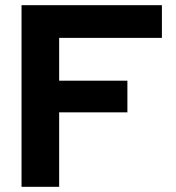

<svg xmlns="http://www.w3.org/2000/svg" viewBox="-20 -720 679 740"><path d="M63 0V-700H604V-574H208V-409H471V-287H208V0Z"/></svg>

Font: Red Hat Display
Style: Bold
Weight: 700
Designer: Pentagram, MCKL
Foundry: Pentagram, MCKL
Version: Version 1.023; ttfautohint (v1.8.3)